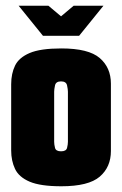

<svg xmlns="http://www.w3.org/2000/svg" viewBox="-20 -645 426 670"><path d="M45 -625H149L193 -588L237 -625H341L256 -520H130ZM194 5Q121 5 83.5 -11Q46 -27 32.5 -55.5Q19 -84 19 -120V-351Q19 -388 32.5 -416Q46 -444 83.5 -460Q121 -476 194 -476Q289 -476 328 -442.5Q367 -409 367 -353V-118Q367 -62 328 -28.5Q289 5 194 5ZM193 -117Q211 -117 214 -129Q217 -141 217 -150V-325Q217 -333 214 -347Q211 -361 193 -361Q175 -361 172 -347Q169 -333 169 -325V-150Q169 -141 172 -129Q175 -117 193 -117Z"/></svg>

Font: Smooch Sans Black
Style: Regular
Weight: 900
Designer: Robert E. Leuschke
Foundry: Robert E. Leuschke
Version: Version 1.010; ttfautohint (v1.8.3)